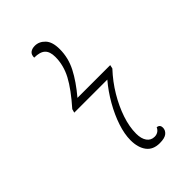

<svg xmlns="http://www.w3.org/2000/svg" viewBox="-220 -800 891 891"><g transform="rotate(-45 225.0 -355.0)"><path d="M280 10Q236 10 214.5 -19Q193 -48 193 -96Q193 -136 209 -184Q225 -232 253 -281Q281 -330 316 -371H99L104 -389Q165 -458 192.5 -509.5Q220 -561 220 -616Q220 -651 203 -667Q186 -683 148 -683Q148 -703 159.5 -711.5Q171 -720 189 -720Q217 -720 238.5 -697.5Q260 -675 260 -627Q260 -570 233.5 -518.5Q207 -467 158 -409H373L369 -391Q327 -346 297 -295.5Q267 -245 250 -194.5Q233 -144 233 -99Q233 -66 246.5 -47Q260 -28 284 -28Q296 -28 306 -34Q316 -40 322 -53Q341 -50 341 -31Q341 -14 327 -2Q313 10 280 10Z"/></g></svg>

Font: Noto Serif SemiCondensed ExtraLight
Style: Italic
Weight: 200
Width: 4
Italic angle: -12°
Designer: Monotype Design Team
Foundry: Monotype Imaging Inc.
Version: Version 2.013